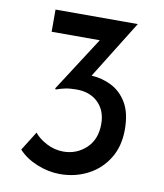

<svg xmlns="http://www.w3.org/2000/svg" viewBox="-77 -722 678 793"><g transform="rotate(10 262.0 -325.0)"><path d="M437 -658 286 -415Q331 -413 371 -392.5Q411 -372 435.5 -330Q460 -288 460 -219Q460 -149 428.5 -98Q397 -47 344 -19.5Q291 8 227 8Q179 8 131 -11.5Q83 -31 53 -64L103 -144Q121 -121 154.5 -103.5Q188 -86 225 -86Q280 -86 320 -123Q360 -160 360 -225Q360 -281 326 -314.5Q292 -348 235 -348Q206 -348 186 -343.5Q166 -339 150 -333L147 -337L294 -565H92V-658Z"/></g></svg>

Font: Synthetic
Style: Regular
Weight: 400
Designer: Santiago Orozco
Foundry: Typemade
Version: Version 2.000; ttfautohint (v1.8.4.7-5d5b)